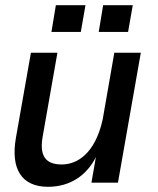

<svg xmlns="http://www.w3.org/2000/svg" viewBox="-20 -703 609 739"><path d="M165 16C251 16 314 -29 349 -98L332 0H434L522 -500H420L375 -242C345 -109 275 -70 218 -70C168 -70 129 -90 144 -176L201 -500H99L41 -171C21 -54 62 16 165 16ZM178 -580H291L309 -683H195ZM360 -580H473L491 -683H377Z"/></svg>

Font: Uncut Sans Medium
Style: Italic
Weight: 500
Italic angle: -10°
Designer: Kasper Nordkvist
Foundry: Uncut Type
Version: Version 1.111;FEAKit 1.0